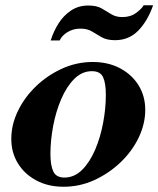

<svg xmlns="http://www.w3.org/2000/svg" viewBox="-20 -698 603 731"><path d="M222 13Q163 13 118.2 -11.1Q73.3 -35.1 48.2 -76.1Q23 -117 23 -169.5Q23 -223 48 -275Q73 -327 116.5 -369Q160 -411 215.8 -436.5Q271.7 -462 333 -462Q392 -462 437.2 -438Q482.3 -414 507.7 -373Q533 -332 533 -279.8Q533 -226.5 508 -174.2Q483 -122 439 -80Q395 -38 339.5 -12.5Q284 13 222 13ZM225 -22Q263.3 -22 292.8 -51.5Q322.2 -81 342.3 -128.1Q362.4 -175.2 372.7 -230.6Q383 -286 383 -337Q383 -381 372.5 -404Q362 -427 330 -427Q292 -427 262.7 -397.5Q233.4 -368.1 213.1 -320.8Q192.8 -273.6 182.4 -218.2Q172 -162.8 172 -112Q172 -68.2 183 -45.1Q194 -22 225 -22ZM173 -544Q184 -579 203 -609Q222 -639 250.5 -658Q279 -677 316 -677Q348 -677 367 -666Q386 -655 403.5 -644Q421 -633 446 -633Q477 -633 498.5 -649Q520 -665 527 -678H563Q542 -618 506.5 -581.5Q471 -545 418 -545Q387 -545 367.5 -556Q348 -567 330.5 -578Q313 -589 286 -589Q259 -589 237.5 -576Q216 -563 207 -544Z"/></svg>

Font: Libre Bodoni
Style: Italic
Weight: 400
Italic angle: -13°
Designer: Pablo Impallari, Rodrigo Fuenzalida
Foundry: Impallari Type
Version: Version 2.005;gftools[0.9.23]